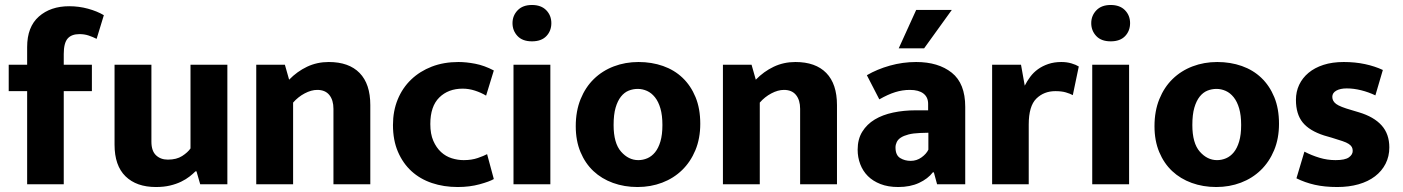

<svg xmlns="http://www.w3.org/2000/svg" viewBox="-20 -740 5633 771"><path d="M258 -715Q297 -715 333.5 -705Q370 -695 397 -679L368 -584Q352 -592 335.5 -597.5Q319 -603 299 -603Q267 -603 251.5 -585Q236 -567 236 -523V-480H349V-374H236V0H89V-374H15V-480H89V-551Q89 -632 136 -673.5Q183 -715 258 -715Z M745 -480H893V0H784L769 -52H765Q755 -42 741 -31Q727 -20 707.5 -10.5Q688 -1 663 5Q638 11 606 11Q528 11 484 -32Q440 -75 440 -159V-480H588V-171Q588 -134 606.5 -116.5Q625 -99 654 -99Q689 -99 711.5 -113.5Q734 -128 745 -144Z M1157 0H1009V-480H1124L1141 -420Q1173 -453 1213 -472Q1253 -491 1300 -491Q1381 -491 1424 -447Q1467 -403 1467 -318V0H1319V-303Q1319 -338 1302.5 -358.5Q1286 -379 1254 -379Q1230 -379 1203.5 -365Q1177 -351 1157 -328Z M1842 -97Q1874 -97 1898.5 -105.5Q1923 -114 1936 -121L1963 -21Q1946 -11 1906 0Q1866 11 1818 11Q1762 11 1714.5 -5Q1667 -21 1632.5 -52.5Q1598 -84 1578 -130.5Q1558 -177 1558 -238Q1558 -294 1577 -340.5Q1596 -387 1631 -420.5Q1666 -454 1714 -472.5Q1762 -491 1821 -491Q1852 -491 1888.5 -484Q1925 -477 1963 -457L1932 -356Q1912 -368 1887.5 -376Q1863 -384 1838 -384Q1780 -384 1744 -348.5Q1708 -313 1708 -242Q1708 -202 1720 -174.5Q1732 -147 1751 -129.5Q1770 -112 1794 -104.5Q1818 -97 1842 -97Z M2042 0V-480H2190V0ZM2116 -574Q2078 -574 2058 -595.5Q2038 -617 2038 -647Q2038 -677 2058.5 -698.5Q2079 -720 2116 -720Q2153 -720 2173.5 -699Q2194 -678 2194 -647Q2194 -616 2174 -595Q2154 -574 2116 -574Z M2792 -243Q2792 -184 2772.5 -137Q2753 -90 2719 -57Q2685 -24 2639 -6.5Q2593 11 2540 11Q2487 11 2441.5 -5.5Q2396 -22 2363 -53Q2330 -84 2311 -129.5Q2292 -175 2292 -233Q2292 -294 2311.5 -342Q2331 -390 2365 -423Q2399 -456 2445 -473.5Q2491 -491 2544 -491Q2597 -491 2642.5 -475Q2688 -459 2721 -427.5Q2754 -396 2773 -350Q2792 -304 2792 -243ZM2640 -238Q2640 -277 2632 -304.5Q2624 -332 2610 -349.5Q2596 -367 2578 -375Q2560 -383 2541 -383Q2522 -383 2504.5 -376Q2487 -369 2473.5 -352Q2460 -335 2452 -307.5Q2444 -280 2444 -238Q2444 -165 2474 -131Q2504 -97 2543 -97Q2562 -97 2579.5 -104.5Q2597 -112 2610.5 -128.5Q2624 -145 2632 -172Q2640 -199 2640 -238Z M3031 0H2883V-480H2998L3015 -420Q3047 -453 3087 -472Q3127 -491 3174 -491Q3255 -491 3298 -447Q3341 -403 3341 -318V0H3193V-303Q3193 -338 3176.5 -358.5Q3160 -379 3128 -379Q3104 -379 3077.5 -365Q3051 -351 3031 -328Z M3461 -438Q3502 -462 3553.5 -476.5Q3605 -491 3659 -491Q3748 -491 3802 -448Q3856 -405 3856 -311V0H3743L3730 -48H3726Q3706 -22 3670.5 -5.5Q3635 11 3587 11Q3546 11 3515.5 -1Q3485 -13 3465 -33Q3445 -53 3434.5 -80.5Q3424 -108 3424 -139Q3424 -181 3442.5 -211Q3461 -241 3492.5 -260Q3524 -279 3566.5 -288Q3609 -297 3657 -297H3707V-323Q3707 -350 3688 -364.5Q3669 -379 3634 -379Q3604 -379 3575 -370Q3546 -361 3511 -341ZM3708 -207 3675 -206Q3647 -205 3628 -200Q3609 -195 3597.5 -187.5Q3586 -180 3581 -169.5Q3576 -159 3576 -148Q3576 -117 3594.5 -105.5Q3613 -94 3637 -94Q3661 -94 3680.5 -108Q3700 -122 3708 -139ZM3691 -546H3589L3659 -700H3802Z M3964 0V-480H4080L4095 -396Q4104 -414 4117 -431.5Q4130 -449 4148 -462Q4166 -475 4189.5 -483Q4213 -491 4242 -491Q4264 -491 4282.5 -485.5Q4301 -480 4312 -473L4288 -358Q4277 -364 4260 -369Q4243 -374 4218 -374Q4172 -374 4141.5 -344Q4111 -314 4111 -240V0Z M4366 0V-480H4514V0ZM4440 -574Q4402 -574 4382 -595.5Q4362 -617 4362 -647Q4362 -677 4382.5 -698.5Q4403 -720 4440 -720Q4477 -720 4497.5 -699Q4518 -678 4518 -647Q4518 -616 4498 -595Q4478 -574 4440 -574Z M5116 -243Q5116 -184 5096.5 -137Q5077 -90 5043 -57Q5009 -24 4963 -6.5Q4917 11 4864 11Q4811 11 4765.5 -5.5Q4720 -22 4687 -53Q4654 -84 4635 -129.5Q4616 -175 4616 -233Q4616 -294 4635.5 -342Q4655 -390 4689 -423Q4723 -456 4769 -473.5Q4815 -491 4868 -491Q4921 -491 4966.5 -475Q5012 -459 5045 -427.5Q5078 -396 5097 -350Q5116 -304 5116 -243ZM4964 -238Q4964 -277 4956 -304.5Q4948 -332 4934 -349.5Q4920 -367 4902 -375Q4884 -383 4865 -383Q4846 -383 4828.5 -376Q4811 -369 4797.5 -352Q4784 -335 4776 -307.5Q4768 -280 4768 -238Q4768 -165 4798 -131Q4828 -97 4867 -97Q4886 -97 4903.5 -104.5Q4921 -112 4934.5 -128.5Q4948 -145 4956 -172Q4964 -199 4964 -238Z M5503 -357Q5476 -370 5446 -377.5Q5416 -385 5388 -385Q5362 -385 5346 -376Q5330 -367 5330 -351Q5330 -334 5345.5 -322.5Q5361 -311 5407 -298L5437 -289Q5497 -271 5528 -236.5Q5559 -202 5559 -148Q5559 -112 5544 -82.5Q5529 -53 5501.5 -32Q5474 -11 5435.5 0Q5397 11 5350 11Q5299 11 5259.5 2Q5220 -7 5186 -24L5218 -131Q5247 -116 5278.5 -106.5Q5310 -97 5343 -97Q5381 -97 5396.5 -108Q5412 -119 5412 -134Q5412 -143 5408.5 -149.5Q5405 -156 5396 -162Q5387 -168 5370.5 -173.5Q5354 -179 5328 -187L5297 -196Q5238 -215 5211 -248.5Q5184 -282 5184 -339Q5184 -372 5197 -399.5Q5210 -427 5234.5 -447.5Q5259 -468 5294.5 -479.5Q5330 -491 5376 -491Q5422 -491 5461.5 -482.5Q5501 -474 5533 -459Z"/></svg>

Font: Mukta Vaani ExtraBold
Style: Regular
Weight: 800
Designer: Noopur Datye, Girish Dalvi, Yashodeep Gholap, Pallavi Karambelkar
Foundry: Ek Type
Version: Version 2.538;PS 1.000;hotconv 16.6.51;makeotf.lib2.5.65220;